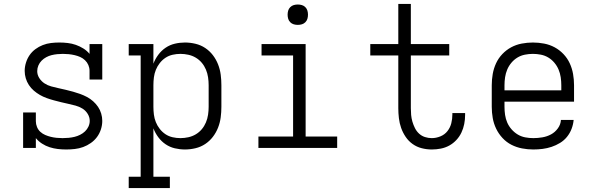

<svg xmlns="http://www.w3.org/2000/svg" viewBox="-20 -755 3040 980"><path d="M318 8Q296 8 275 5.5Q254 3 233.5 -3.5Q213 -10 194.5 -22Q176 -34 163 -50V0H98V-181H163V-136Q163 -121 169 -106.5Q175 -92 186 -82Q197 -72 211 -66Q225 -60 239.5 -56.5Q254 -53 269 -51.5Q284 -50 299 -50Q299 -50 299.5 -50Q300 -50 300 -50Q315 -50 330.5 -51.5Q346 -53 360.5 -56.5Q375 -60 389 -67Q403 -74 414 -84.5Q425 -95 431.5 -109Q438 -123 438 -138Q438 -157 427.5 -174Q417 -191 400.5 -201Q384 -211 365.5 -216Q347 -221 328.5 -225Q310 -229 291.5 -233.5Q273 -238 254.5 -243Q236 -248 218 -254.5Q200 -261 183.5 -270.5Q167 -280 152.5 -292.5Q138 -305 127.5 -321Q117 -337 111.5 -355.5Q106 -374 106 -393Q106 -414 112.5 -435Q119 -456 131 -473.5Q143 -491 160.5 -504Q178 -517 198.5 -525Q219 -533 240.5 -535.5Q262 -538 283 -538Q304 -538 325.5 -535.5Q347 -533 367 -526Q387 -519 405.5 -507.5Q424 -496 437 -480V-530H502V-349H437V-394Q437 -409 431 -423Q425 -437 414 -447.5Q403 -458 389.5 -464Q376 -470 361 -473.5Q346 -477 331 -478.5Q316 -480 301 -480Q287 -480 272 -478.5Q257 -477 243 -473.5Q229 -470 216 -463Q203 -456 192.5 -445.5Q182 -435 176 -421Q170 -407 170 -392Q170 -373 180.5 -356.5Q191 -340 207 -329.5Q223 -319 241.5 -314Q260 -309 278.5 -305Q297 -301 316 -296.5Q335 -292 353 -287Q371 -282 389 -275.5Q407 -269 424 -260Q441 -251 455.5 -238Q470 -225 480.5 -209.5Q491 -194 496.5 -175.5Q502 -157 502 -138Q502 -116 495 -94.5Q488 -73 475 -55.5Q462 -38 443.5 -25Q425 -12 404.5 -4.5Q384 3 362 5.5Q340 8 318 8Z M637 205V147H698V-472H637V-530H763V-430Q772 -454 788 -475.5Q804 -497 825.5 -511.5Q847 -526 872.5 -532Q898 -538 924 -538Q951 -538 978 -531.5Q1005 -525 1027.5 -510Q1050 -495 1066.5 -473.5Q1083 -452 1093 -426.5Q1103 -401 1106.5 -374Q1110 -347 1110 -320V-210Q1110 -183 1106.5 -156Q1103 -129 1093 -103.5Q1083 -78 1066.5 -56.5Q1050 -35 1027.5 -20Q1005 -5 978 1.5Q951 8 924 8Q898 8 872.5 2Q847 -4 825.5 -18.5Q804 -33 788 -54.5Q772 -76 763 -100V147H847V205ZM901 -50Q921 -50 941.5 -54.5Q962 -59 979.5 -69.5Q997 -80 1010 -95.5Q1023 -111 1031 -130Q1039 -149 1042 -169.5Q1045 -190 1045 -210V-320Q1045 -340 1042 -360.5Q1039 -381 1031 -400Q1023 -419 1010 -434.5Q997 -450 979.5 -460.5Q962 -471 941.5 -475.5Q921 -480 901 -480Q881 -480 861 -475.5Q841 -471 824.5 -460Q808 -449 795.5 -433Q783 -417 775.5 -398.5Q768 -380 765.5 -360Q763 -340 763 -320V-210Q763 -190 765.5 -170Q768 -150 775.5 -131.5Q783 -113 795.5 -97Q808 -81 824.5 -70Q841 -59 861 -54.5Q881 -50 901 -50Z M1299 0V-58H1476V-472H1315V-530H1540V-58H1701V0ZM1500 -628Q1489 -628 1479 -631Q1469 -634 1461.5 -641.5Q1454 -649 1451 -659Q1448 -669 1448 -680Q1448 -691 1451 -701Q1454 -711 1461.5 -718.5Q1469 -726 1479 -729Q1489 -732 1500 -732Q1511 -732 1521 -729Q1531 -726 1538.5 -718.5Q1546 -711 1549 -701Q1552 -691 1552 -680Q1552 -669 1549 -659Q1546 -649 1538.5 -641.5Q1531 -634 1521 -631Q1511 -628 1500 -628Z M2184 8Q2158 8 2132.5 1.5Q2107 -5 2086 -20Q2065 -35 2050.5 -56.5Q2036 -78 2027.5 -102Q2019 -126 2016 -152Q2013 -178 2013 -203V-472H1870V-530H2013V-735H2077V-530H2273V-472H2077V-203Q2077 -186 2078.5 -168.5Q2080 -151 2085 -134Q2090 -117 2098 -101Q2106 -85 2119 -73Q2132 -61 2149 -55.5Q2166 -50 2184 -50Q2206 -50 2228 -59Q2250 -68 2264 -86Q2278 -104 2283.5 -126Q2289 -148 2289 -171Q2289 -173 2289 -174.5Q2289 -176 2289 -178H2354Q2354 -176 2354 -173.5Q2354 -171 2354 -168Q2354 -145 2349.5 -122Q2345 -99 2335 -78Q2325 -57 2309 -40Q2293 -23 2273 -12Q2253 -1 2230 3.5Q2207 8 2184 8Z M2702 8Q2673 8 2644.5 2.5Q2616 -3 2590.5 -16Q2565 -29 2545 -50.5Q2525 -72 2512.5 -98Q2500 -124 2495 -152.5Q2490 -181 2490 -210V-320Q2490 -349 2495 -377.5Q2500 -406 2512 -432Q2524 -458 2544 -479Q2564 -500 2589 -513.5Q2614 -527 2642.5 -532.5Q2671 -538 2700 -538Q2729 -538 2757.5 -532.5Q2786 -527 2811 -513.5Q2836 -500 2856 -479Q2876 -458 2888 -432Q2900 -406 2905 -377.5Q2910 -349 2910 -320V-236H2555V-210Q2555 -189 2558 -168.5Q2561 -148 2569 -129.5Q2577 -111 2591 -95Q2605 -79 2622.5 -68.5Q2640 -58 2660.5 -54Q2681 -50 2702 -50Q2725 -50 2748.5 -54Q2772 -58 2792.5 -69Q2813 -80 2827.5 -100Q2842 -120 2843 -143H2908Q2906 -120 2897.5 -97.5Q2889 -75 2874 -56.5Q2859 -38 2838.5 -25.5Q2818 -13 2795.5 -5.5Q2773 2 2749.5 5Q2726 8 2702 8ZM2555 -294H2845V-320Q2845 -340 2842 -360.5Q2839 -381 2831 -400Q2823 -419 2809.5 -435Q2796 -451 2778.5 -461.5Q2761 -472 2740.5 -476Q2720 -480 2700 -480Q2680 -480 2659.5 -476Q2639 -472 2621.5 -461.5Q2604 -451 2590.5 -435Q2577 -419 2569 -400Q2561 -381 2558 -360.5Q2555 -340 2555 -320Z"/></svg>

Font: Iosevka Slab Light Extended
Style: Regular
Weight: 300
Width: 7
Monospace: yes
Designer: Belleve Invis
Foundry: Belleve Invis
Version: Version 11.1.0; ttfautohint (v1.8.3)